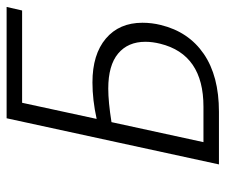

<svg xmlns="http://www.w3.org/2000/svg" viewBox="-72 -626 698 595"><g transform="rotate(-90 277.5 -329.0)"><path d="M256 -610 206 -379Q265 -392 319 -392Q406 -392 455 -350.5Q504 -309 504 -237Q504 -208 497 -180Q476 -94 407.5 -47Q339 0 228 0H65L208 -658H553L542 -610ZM196 -333 134 -48H244Q406 -48 439 -182Q445 -206 445 -228Q445 -282 408.5 -312.5Q372 -343 300 -343Q259 -343 196 -333Z"/></g></svg>

Font: Ysabeau Semilight
Style: Italic
Weight: 300
Italic angle: -12°
Designer: Christian Thalmann (Catharsis Fonts)
Version: Version 0.003